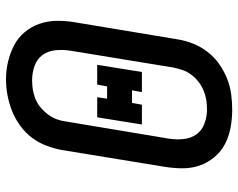

<svg xmlns="http://www.w3.org/2000/svg" viewBox="-97 -689 794 640"><g transform="rotate(-90 300.0 -369.0)"><path d="M254 8Q224 8 194.5 2.5Q165 -3 140 -16Q115 -29 96.5 -51Q78 -73 68.5 -100Q59 -127 59 -157Q59 -187 64 -217L120 -560Q125 -586 134.5 -611.5Q144 -637 161 -659.5Q178 -682 201.5 -699Q225 -716 250.5 -726Q276 -736 302.5 -741Q329 -746 356 -746Q386 -746 415 -739Q444 -732 469 -719Q494 -706 512.5 -684Q531 -662 540.5 -635Q550 -608 550.5 -578Q551 -548 546 -518L489 -175Q485 -149 475 -123.5Q465 -98 448 -75.5Q431 -53 408 -36.5Q385 -20 359 -9.5Q333 1 306.5 4.5Q280 8 254 8ZM255 -76Q255 -76 255.5 -76Q256 -76 256 -76Q272 -76 287.5 -78.5Q303 -81 318.5 -87.5Q334 -94 347.5 -104.5Q361 -115 371 -128.5Q381 -142 386.5 -157.5Q392 -173 395 -189L451 -531Q455 -556 452.5 -581Q450 -606 436.5 -624.5Q423 -643 400 -651Q377 -659 352 -659Q336 -659 320.5 -656.5Q305 -654 289.5 -647.5Q274 -641 261 -630Q248 -619 238 -605.5Q228 -592 222.5 -577Q217 -562 215 -546L158 -204Q154 -179 156.5 -154.5Q159 -130 172 -111.5Q185 -93 208 -84.5Q231 -76 255 -76ZM271 -293H205L229 -442H296L291 -409H332L338 -442H404L380 -293H313L319 -326H277Z"/></g></svg>

Font: Iosevka Curly Slab MdEx
Style: Italic
Weight: 500
Width: 7
Italic angle: -9°
Monospace: yes
Designer: Belleve Invis
Foundry: Belleve Invis
Version: Version 11.0.0; ttfautohint (v1.8.3)